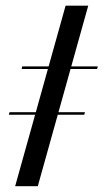

<svg xmlns="http://www.w3.org/2000/svg" viewBox="-20 -643 358 663"><path d="M54.8 -404.8 56.5 -413.7H317.7L315.3 -404.8ZM10.5 -246.8 12.9 -255.6H273.4L271 -246.8ZM32.3 0 206.5 -623.4H284.7L110.5 0Z"/></svg>

Font: Playfair 144pt SemiCondensed
Style: Italic
Weight: 400
Width: 4
Italic angle: -15.6°
Designer: Claus Eggers Sørensen
Foundry: Claus Eggers Sørensen
Version: Version 2.203